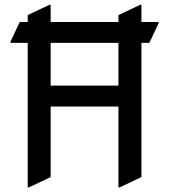

<svg xmlns="http://www.w3.org/2000/svg" viewBox="-20 -777 719 816"><path d="M97.7 19.5V-594.7H24.4V-599.6L64 -683.6H97.7V-712.9L190.4 -756.8H195.3V-683.6H483.4V-712.9L576.2 -756.8H581.1V-683.6H654.3V-678.7L614.7 -594.7H581.1V-24.4L488.3 19.5H483.4V-324.2H195.3V-24.4L102.5 19.5ZM483.4 -594.7H195.3V-413.1H483.4Z"/></svg>

Font: Nova Flat
Style: Book
Weight: 400
Version: Version 2.000